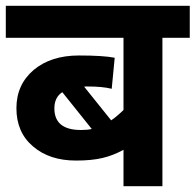

<svg xmlns="http://www.w3.org/2000/svg" viewBox="-20 -642 674 662"><path d="M405.8 0H540V-511.7H634.3V-622.1H0V-511.7H405.8V-262.7C390.1 -247.6 376 -235.4 363.3 -227.1L270 -343.3C272.5 -343.8 274.4 -343.8 276.9 -343.8H283.2C315.9 -343.8 343.3 -341.3 365.2 -335.9L375.5 -442.9C348.1 -448.2 307.1 -450.7 252 -450.7C188 -450.7 135.7 -434.1 96.2 -400.9C56.6 -367.2 36.6 -323.2 36.6 -269C36.6 -213.4 55.7 -169.4 93.8 -137.2C131.8 -104.5 181.2 -88.4 242.2 -88.4C277.8 -88.4 308.1 -91.3 333 -97.2C357.9 -103 381.8 -112.3 405.8 -125.5ZM296.4 -197.3C286.1 -194.8 273.9 -193.8 259.3 -193.8C198.2 -193.8 167.5 -218.3 167.5 -268.6C167.5 -293.9 176.8 -312.5 194.8 -324.2Z"/></svg>

Font: Noto Reveo Sans
Style: Bold
Weight: 700
Designer: Monotype Design team
Foundry: Monotype Imaging Inc.
Version: Version 1.04